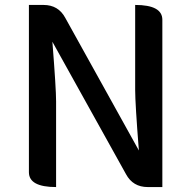

<svg xmlns="http://www.w3.org/2000/svg" viewBox="-20 -757 774 777"><path d="M207 0Q97 0 97 -60V-737H156Q216 -737 244 -685L542 -148Q527 -338 527 -393V-737Q637 -737 637 -677V0H578Q518 0 490 -52L192 -588Q207 -398 207 -347V0Z"/></svg>

Font: Swei Half Moon CJK SC
Style: Medium
Weight: 500
Version: Version 2.071